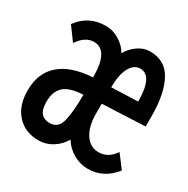

<svg xmlns="http://www.w3.org/2000/svg" viewBox="-118 -579 686 699"><g transform="rotate(30 225.0 -230.0)"><path d="M130 12Q73 12 39 -25.5Q5 -63 5 -126Q5 -200 52 -240.5Q99 -281 188 -286Q188 -400 127 -400Q90 -400 62 -358L21 -414Q63 -472 135 -472Q166 -472 193 -455Q220 -438 233 -414Q247 -439 271 -455.5Q295 -472 321 -472Q385 -472 414 -418Q443 -364 443 -269V-227L263 -219V-177Q263 -124 284 -92Q305 -60 341 -60Q381 -60 407 -99L448 -45Q403 12 337 12Q305 12 276 -4.5Q247 -21 230 -49Q214 -21 187 -4.5Q160 12 130 12ZM263 -288 374 -292Q374 -400 321 -400Q295 -400 279 -370.5Q263 -341 263 -288ZM134 -63Q169 -63 179 -102Q189 -141 189 -214Q131 -211 108 -189Q85 -167 85 -126Q85 -92 97.5 -77.5Q110 -63 134 -63Z"/></g></svg>

Font: Inconsolata SemiCondensed SemiBold
Style: Regular
Weight: 600
Width: 4
Monospace: yes
Designer: Raph Levien, Cyreal, Brenton Simpson
Foundry: Raph Levien, Cyreal, Google
Version: Version 3.001; ttfautohint (v1.8.2.53-6de2)